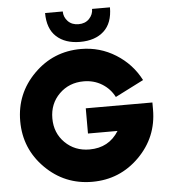

<svg xmlns="http://www.w3.org/2000/svg" viewBox="-63 -1042 981 1109"><g transform="rotate(-5 427.0 -487.5)"><path d="M427.5 -801.2Q341.2 -801.2 290.6 -847.5Q240 -893.8 240 -985H342.5Q342.5 -952.5 365.6 -928.1Q388.8 -903.8 427.5 -903.8Q466.2 -903.8 489.4 -928.1Q512.5 -952.5 512.5 -985H616.2Q616.2 -893.8 565.6 -847.5Q515 -801.2 427.5 -801.2ZM426.2 -416.2H812.5V-375Q812.5 -215 700 -102.5Q587.5 10 427.5 10Q267.5 10 155 -102.5Q42.5 -215 42.5 -375Q42.5 -535 155 -647.5Q267.5 -760 427.5 -760Q537.5 -760 629.4 -702.5Q721.2 -645 770 -550L605 -466.2Q580 -515 533.1 -543.8Q486.2 -572.5 427.5 -572.5Q342.5 -572.5 285.6 -516.2Q228.8 -460 228.8 -375Q228.8 -290 285.6 -233.8Q342.5 -177.5 427.5 -177.5Q540 -177.5 597.5 -270H426.2Z"/></g></svg>

Font: Now Alt Black
Style: Regular
Weight: 900
Designer: Alfredo Marco Pradil
Foundry: Alfredo Marco Pradil
Version: Version 1.002;PS 001.002;hotconv 1.0.88;makeotf.lib2.5.64775